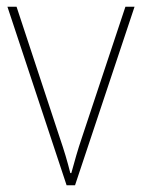

<svg xmlns="http://www.w3.org/2000/svg" viewBox="-20 -548 420 568"><path d="M177 0H202L378 -528H351L223 -143C209 -102 201 -72 191 -36H188C179 -72 170 -102 156 -143L29 -528H2Z"/></svg>

Font: Noto Sans Gurmukhi SemiCondensed Thin
Style: Regular
Weight: 100
Width: 4
Designer: Jelle Bosma - Monotype Design Team
Foundry: Monotype Imaging Inc.
Version: Version 2.004